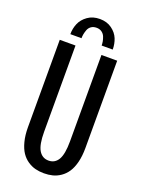

<svg xmlns="http://www.w3.org/2000/svg" viewBox="-165 -957 779 1043"><g transform="rotate(20 225.0 -435.0)"><path d="M102.5 -748.5Q102.5 -781.5 114.8 -810.5Q127 -839.5 156 -860.2Q185 -881 226 -881Q267 -881 295.5 -860.2Q324 -839.5 335.8 -810.5Q347.5 -781.5 347.5 -748.5H283.5Q283.5 -759.5 281.5 -771.2Q279.5 -783 274 -797.2Q268.5 -811.5 255.8 -820.8Q243 -830 225 -830Q206.5 -830 194 -821Q181.5 -812 176.2 -797.2Q171 -782.5 169 -771.2Q167 -760 167 -748.5ZM59 -195V-700H150V-201.5Q150 -127 169.5 -94.8Q189 -62.5 225.5 -62.5Q262 -62.5 281 -94.5Q300 -126.5 300 -200.5V-700H391V-195Q391 -148.5 381.8 -112.2Q372.5 -76 357 -53Q341.5 -30 319.8 -15.2Q298 -0.5 275 5.2Q252 11 225.5 11Q199 11 176 5.2Q153 -0.5 131 -15.2Q109 -30 93.5 -53Q78 -76 68.5 -112.2Q59 -148.5 59 -195Z"/></g></svg>

Font: League Mono Condensed
Style: Regular
Weight: 400
Width: 1
Designer: Tyler Finck
Foundry: The League of Moveable Type / Tyler Finck
Version: Version 2.210